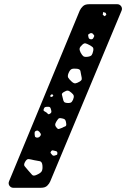

<svg xmlns="http://www.w3.org/2000/svg" viewBox="-20 -806 619 910"><path d="M43 84Q34 84 27.5 77.5Q21 71 21 62Q21 58 23 53L358 -756Q363 -767 373 -776.5Q383 -786 402 -786H536Q545 -786 551.5 -779.5Q558 -773 558 -764Q558 -760 556 -755L218 54Q214 64 204 74Q194 84 174 84ZM481 -745 469 -749 467 -736 476 -729 484 -736ZM420 -646Q414 -651 407 -648Q402 -645 399.5 -643.5Q397 -642 398 -636Q399 -629 400.5 -625.5Q402 -622 409 -620Q416 -619 419 -621.5Q422 -624 425 -631Q428 -636 426 -638.5Q424 -641 420 -646ZM403 -593Q392 -599 385 -600.5Q378 -602 369 -593Q359 -584 357.5 -576.5Q356 -569 362 -557Q369 -544 375 -539.5Q381 -535 396 -537Q410 -539 414.5 -545Q419 -551 422 -566Q424 -578 419 -582.5Q414 -587 403 -593ZM346 -480Q329 -482 320.5 -479Q312 -476 305 -460Q299 -445 303.5 -437.5Q308 -430 320 -419Q330 -410 337.5 -411Q345 -412 357 -419Q367 -425 367.5 -431Q368 -437 365 -449Q363 -462 361 -470Q359 -478 346 -480ZM318 -367Q308 -376 301 -376.5Q294 -377 283 -370Q272 -364 273.5 -357Q275 -350 278 -339Q280 -328 283.5 -323.5Q287 -319 297 -318Q309 -317 315 -319.5Q321 -322 326 -333Q331 -345 329.5 -352Q328 -359 318 -367ZM233 -353 227 -360 219 -355V-347H227ZM222 -286Q220 -294 217.5 -297Q215 -300 208 -300Q199 -300 194.5 -298.5Q190 -297 187 -289Q185 -282 189 -279.5Q193 -277 200 -273Q205 -268 208 -265.5Q211 -263 217 -267Q223 -271 223.5 -275Q224 -279 222 -286ZM294 -219Q293 -231 289.5 -237Q286 -243 273 -245Q261 -248 256.5 -243Q252 -238 246 -228Q241 -219 241.5 -213.5Q242 -208 249 -200Q255 -193 260 -195Q265 -197 274 -200Q283 -205 289 -207Q295 -209 294 -219ZM167 -181Q163 -185 160 -186.5Q157 -188 151 -186Q145 -183 144.5 -180Q144 -177 144 -171Q145 -164 145.5 -160Q146 -156 153 -154Q165 -152 172 -163Q175 -169 173 -172Q171 -175 167 -181ZM252 -80Q252 -86 249 -88Q246 -90 240 -91Q233 -93 229.5 -93.5Q226 -94 222 -89Q218 -83 220.5 -80Q223 -77 227 -72Q232 -66 240 -69Q246 -71 249 -72Q252 -73 252 -80ZM181 -23Q179 -40 168.5 -42Q158 -44 141 -47Q125 -51 116 -52Q107 -53 99 -39Q91 -25 97 -18Q103 -11 113 1Q125 14 131.5 22Q138 30 153 23Q172 15 177.5 6Q183 -3 181 -23Z"/></svg>

Font: Rubik Moonrocks
Style: Regular
Weight: 400
Designer: Hubert and Fischer, NaN
Foundry: Hubert and Fischer, NaN
Version: Version 2.200